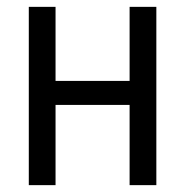

<svg xmlns="http://www.w3.org/2000/svg" viewBox="-20 -540 540 560"><path d="M64 0V-520H142V-304H358V-520H436V0H358V-234H142V0Z"/></svg>

Font: Iosevka
Style: Regular
Weight: 400
Monospace: yes
Designer: Belleve Invis
Foundry: Belleve Invis
Version: Version 33.2.3; ttfautohint (v1.8.4)